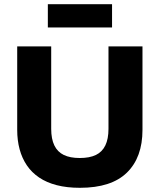

<svg xmlns="http://www.w3.org/2000/svg" viewBox="-20 -881 760 915"><path d="M361 14Q299 14 250.5 1.5Q202 -11 166.5 -35Q131 -59 108 -93Q85 -127 73.5 -169.5Q62 -212 62 -262V-660H224V-267Q224 -219 239 -188Q254 -157 284 -142.5Q314 -128 360 -128Q407 -128 437 -142.5Q467 -157 482 -188Q497 -219 497 -267V-660H659V-262Q659 -131 585 -58.5Q511 14 361 14ZM208 -750V-861H514V-750Z"/></svg>

Font: Bricolage Grotesque 24pt ExtraBold
Style: Regular
Weight: 800
Designer: Mathieu Triay
Foundry: Atelier Triay
Version: Version 1.001;gftools[0.9.33.dev8+g029e19f]